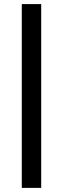

<svg xmlns="http://www.w3.org/2000/svg" viewBox="-20 -745 306 933"><path d="M180.2 -725.1V168H85.9V-725.1Z"/></svg>

Font: Work Sans Medium
Style: Regular
Weight: 500
Designer: Wei Huang
Foundry: Wei Huang
Version: Version 2.012